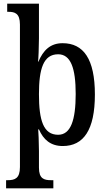

<svg xmlns="http://www.w3.org/2000/svg" viewBox="-20 -780 578 1040"><path d="M13 240H269V196H257C218 196 191 188 191 128V38C191 -8 188 -69 187 -79H191C215 -24 254 11 320 11C432 11 494 -75 494 -268C494 -461 432 -546 319 -546C252 -546 214 -507 188 -446H186C188 -454 191 -530 191 -572V-760H19V-716H26C60 -716 88 -708 88 -647V125C88 186 61 196 22 196H13ZM295 -50C215 -50 191 -128 191 -270C191 -407 215 -486 295 -486C363 -486 390 -411 390 -271C390 -129 363 -50 295 -50Z"/></svg>

Font: Noto Serif Ethiopic Condensed Medium
Style: Regular
Weight: 500
Width: 3
Designer: Monotype Design Team
Foundry: Monotype Imaging Inc.
Version: Version 2.102